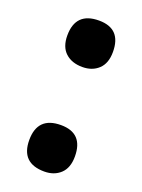

<svg xmlns="http://www.w3.org/2000/svg" viewBox="-115 -612 503 680"><g transform="rotate(20 137.0 -272.5)"><path d="M51 -469Q51 -426 75 -404Q99 -382 139 -382Q176 -382 199.5 -404Q223 -426 223 -469Q223 -557 139 -557Q51 -557 51 -469ZM51 -75Q51 12 139 12Q176 12 199.5 -10Q223 -32 223 -75Q223 -163 139 -163Q51 -163 51 -75Z"/></g></svg>

Font: Noto Sans Arabic Condensed Extra
Style: Regular
Weight: 800
Width: 3
Designer: Nadine Chahine - Monotype Design Team
Foundry: Monotype Imaging Inc.
Version: Version 1.902